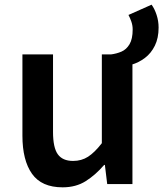

<svg xmlns="http://www.w3.org/2000/svg" viewBox="-20 -788 699 822"><path d="M543 -511 455 -555Q479 -558 500 -567Q521 -576 534.5 -598.5Q548 -621 548 -662Q548 -679 542.5 -695Q537 -711 530 -724L629 -768Q642 -750 650.5 -724Q659 -698 659 -670Q659 -625 643 -592.5Q627 -560 600.5 -540Q574 -520 543 -511ZM248 14Q158 14 117 -44Q76 -102 76 -207V-555H207V-223Q207 -156 227.5 -127.5Q248 -99 293 -99Q329 -99 357 -117Q385 -135 416 -175V-555H547V0H439L429 -82H426Q389 -39 347 -12.5Q305 14 248 14Z"/></svg>

Font: Noto Sans KR SemiBold
Style: Regular
Weight: 600
Designer: Ryoko NISHIZUKA  (kana, bopomofo & ideographs); Paul D. Hunt (Latin, Greek & Cyrillic); Sandoll Communications , Soo-you
Foundry: Adobe
Version: Version 2.004-H2;hotconv 1.0.118;makeotfexe 2.5.65603